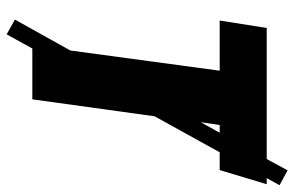

<svg xmlns="http://www.w3.org/2000/svg" viewBox="-172 -626 874 570"><g transform="rotate(90 265.0 -341.0)"><path d="M529.8 -733.9 508.8 -695.8H526.9L484.9 -556.2H432.1L325.2 -362.8L274.9 0H124L82 76.2L38.1 51.8L129.9 -112.8L189.9 -556.2H41L63 -695.8H452.1L485.8 -757.8ZM342.8 -500 374 -556.2H351.1Z"/></g></svg>

Font: Fira Sans Compressed Heavy
Style: Italic
Weight: 900
Width: 3
Italic angle: -8°
Designer: Carrois Corporate & Edenspiekermann AG
Foundry: Carrois Corporate GbR & Edenspiekermann AG
Version: Version 4.203;PS 004.203;hotconv 1.0.88;makeotf.lib2.5.64775